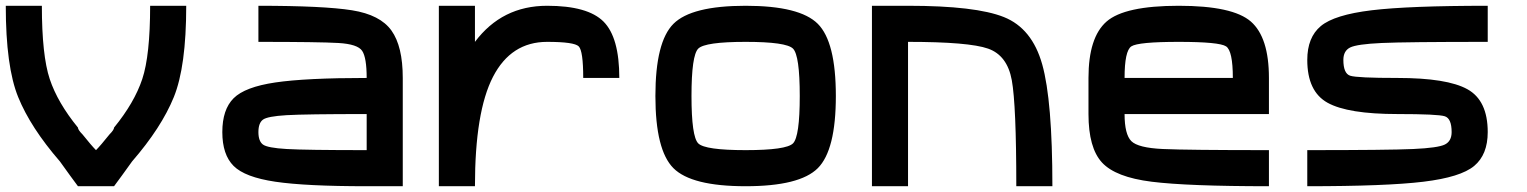

<svg xmlns="http://www.w3.org/2000/svg" viewBox="-20 -645 5290 665"><path d="M250 0Q226.6 -31.2 187.5 -85.9Q85.9 -203.1 43 -308.6Q0 -414.1 0 -625H125Q125 -453.1 152.3 -371.1Q179.7 -289.1 250 -203.1Q250 -195.3 265.6 -179.7Q265.6 -179.7 265.6 -179.7Q296.9 -140.6 312.5 -125Q328.1 -140.6 359.4 -179.7Q359.4 -179.7 359.4 -179.7Q375 -195.3 375 -203.1Q445.3 -289.1 472.7 -371.1Q500 -453.1 500 -625H625Q625 -414.1 582 -308.6Q539.1 -203.1 437.5 -85.9Q398.4 -31.2 375 0Z M1250 -125V-250Q1039.1 -250 972.7 -246.1Q906.2 -242.2 890.6 -230.5Q875 -218.8 875 -187.5Q875 -156.2 890.6 -144.5Q906.2 -132.8 972.7 -128.9Q1039.1 -125 1250 -125ZM1375 -375V0H1250Q1039.1 0 933.6 -15.6Q828.1 -31.2 789.1 -70.3Q750 -109.4 750 -187.5Q750 -265.6 789.1 -304.7Q828.1 -343.8 933.6 -359.4Q1039.1 -375 1250 -375Q1250 -445.3 1234.4 -468.8Q1218.8 -492.2 1152.3 -496.1Q1085.9 -500 875 -500V-625Q1101.6 -625 1199.2 -609.4Q1296.9 -593.8 1335.9 -539.1Q1375 -484.4 1375 -375Z M1875 -625Q2015.6 -625 2070.3 -570.3Q2125 -515.6 2125 -375H2000Q2000 -468.8 1984.4 -484.4Q1968.8 -500 1875 -500Q1750 -500 1687.5 -378.9Q1625 -257.8 1625 0H1500V-625H1625V-500Q1671.9 -562.5 1734.4 -593.8Q1796.9 -625 1875 -625Z M2750 -312.5Q2750 -453.1 2726.6 -476.6Q2703.1 -500 2562.5 -500Q2421.9 -500 2398.4 -476.6Q2375 -453.1 2375 -312.5Q2375 -171.9 2398.4 -148.4Q2421.9 -125 2562.5 -125Q2703.1 -125 2726.6 -148.4Q2750 -171.9 2750 -312.5ZM2875 -312.5Q2875 -125 2812.5 -62.5Q2750 0 2562.5 0Q2375 0 2312.5 -62.5Q2250 -125 2250 -312.5Q2250 -500 2312.5 -562.5Q2375 -625 2562.5 -625Q2750 -625 2812.5 -562.5Q2875 -500 2875 -312.5Z M3125 0H3000V-625H3125Q3359.4 -625 3457 -585.9Q3554.7 -546.9 3589.8 -421.9Q3625 -296.9 3625 0H3500Q3500 -281.2 3484.4 -367.2Q3468.8 -453.1 3402.3 -476.6Q3335.9 -500 3125 -500Z M4250 -375Q4250 -468.8 4226.6 -484.4Q4203.1 -500 4062.5 -500Q3921.9 -500 3898.4 -484.4Q3875 -468.8 3875 -375ZM3750 -250V-375Q3750 -515.6 3812.5 -570.3Q3875 -625 4062.5 -625Q4250 -625 4312.5 -570.3Q4375 -515.6 4375 -375V-250H3875Q3875 -179.7 3898.4 -156.2Q3921.9 -132.8 4007.8 -128.9Q4093.8 -125 4375 -125V0Q4093.8 0 3968.8 -15.6Q3843.8 -31.2 3796.9 -82Q3750 -132.8 3750 -250Z M4507.8 -125Q4789.1 -125 4875 -128.9Q4960.9 -132.8 4984.4 -144.5Q5007.8 -156.2 5007.8 -187.5Q5007.8 -234.4 4984.4 -242.2Q4960.9 -250 4820.3 -250Q4648.4 -250 4578.1 -289.1Q4507.8 -328.1 4507.8 -437.5Q4507.8 -515.6 4554.7 -554.7Q4601.6 -593.8 4730.5 -609.4Q4859.4 -625 5132.8 -625V-500Q4851.6 -500 4765.6 -496.1Q4679.7 -492.2 4656.2 -480.5Q4632.8 -468.8 4632.8 -437.5Q4632.8 -390.6 4656.2 -382.8Q4679.7 -375 4820.3 -375Q4992.2 -375 5062.5 -335.9Q5132.8 -296.9 5132.8 -187.5Q5132.8 -109.4 5085.9 -70.3Q5039.1 -31.2 4910.2 -15.6Q4781.2 0 4507.8 0Z"/></svg>

Font: CraftyPE
Style: Regular
Weight: 400
Designer: Erek Butcher
Foundry: Haunted Coop
Version: Version 0.018;April 4, 2024;FontCreator 15.0.0.2962 64-bit